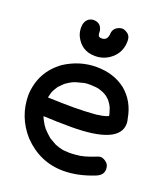

<svg xmlns="http://www.w3.org/2000/svg" viewBox="-144 -872 850 988"><g transform="rotate(20 281.0 -378.0)"><path d="M319 18Q190 18 97 -79Q17 -169 17 -289Q23 -417 126 -491Q207 -543 298 -543Q394 -543 460 -491Q524 -437 539 -348Q543 -335 543 -322Q543 -208 278 -208Q202 -208 128 -212L130 -205L137 -191L149 -170L158 -158V-157Q175 -138 196 -120L201 -116L236 -96Q237 -96 239 -95Q241 -94 243 -93.5Q245 -93 246 -92Q260 -87 278 -83Q283 -83 285 -82L315 -80Q334 -80 353 -82Q358 -82 358 -83Q390 -83 462 -112Q469 -115 477 -115Q488 -115 502 -106Q524 -92 524 -65Q524 -33 488 -18Q399 18 319 18ZM258 -307Q318 -307 378 -312Q382 -313 387 -313Q387 -314 389 -314Q420 -317 443 -327H444Q444 -338 434 -365Q434 -368 432 -370V-371Q423 -389 416 -397V-398Q408 -408 398 -416L396 -418Q383 -428 370 -433L365 -435Q348 -442 331 -444L299 -446Q277 -446 267 -444L236 -436Q207 -430 177 -408Q174 -408 171 -403H170Q163 -397 157 -390L145 -378Q133 -360 127 -348V-347Q127 -346 126 -346Q122 -336 120 -326.5Q118 -317 116 -310Q199 -307 258 -307ZM270 -593Q195 -593 162 -662Q153 -683 153 -708Q153 -740 175 -757Q188 -765 201 -765Q242 -765 250 -723Q250 -708 252 -702Q254 -690 271 -690Q301 -690 305 -723Q305 -756 334 -769Q345 -774 355 -774Q368 -774 385 -762Q402 -750 402 -723Q402 -662 358 -625Q320 -593 270 -593Z"/></g></svg>

Font: Bad Comic
Style: Regular
Weight: 400
Designer: GGBotNet
Foundry: f0n7
Version: 0.9